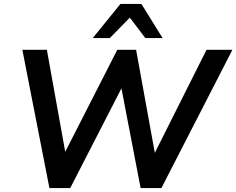

<svg xmlns="http://www.w3.org/2000/svg" viewBox="-20 -959 1205 979"><path d="M232 0 94 -705H219L323 -127H283L578 -705H674L779 -127H743L1033 -705H1165L803 0H697L593 -541H616L338 0ZM453 -765 594 -939H701L809 -765H721L642 -869L540 -765Z"/></svg>

Font: Nunito Sans 12pt ExtraLight 12pt
Style: Bold Italic
Weight: 700
Italic angle: -9°
Version: Version 3.101;gftools[0.9.27]